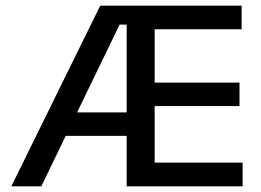

<svg xmlns="http://www.w3.org/2000/svg" viewBox="-20 -659 924 679"><path d="M126 0H20L334.5 -639H444.5V-572H403ZM463.5 -178.5H173V-261.5H463.5ZM838 0H457.5V-84H838ZM527 0H428V-639H527ZM827 -284H485V-367H827ZM834.5 -555.5H457V-639H834.5Z"/></svg>

Font: Anek Devanagari Medium
Style: Regular
Weight: 500
Designer: Kailash Malviya (Devanagari) & Yesha Goshar (Latin)
Foundry: Ek Type
Version: Version 1.003